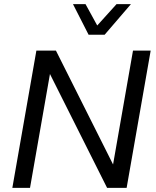

<svg xmlns="http://www.w3.org/2000/svg" viewBox="-20 -914 760 934"><path d="M40 0 157 -668H252L530 -114L627 -668H713L596 0H501L223 -554L126 0ZM411 -745 335 -894H396L453 -790L547 -894H617L489 -745Z"/></svg>

Font: Gantari
Style: Italic
Weight: 400
Italic angle: -10°
Designer: Anugrah Pasau
Foundry: Lafontype
Version: Version 1.000; ttfautohint (v1.8.3)